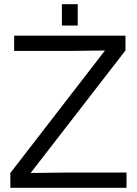

<svg xmlns="http://www.w3.org/2000/svg" viewBox="-20 -889 648 909"><path d="M29 0H579V-72H280L125 -70L574 -650V-720H47V-648H322L477 -650L29 -70ZM273 -768H348V-869H273Z"/></svg>

Font: Aspekta 350
Style: Regular
Weight: 350
Designer: Ivo Dolenc
Version: Version 2.000